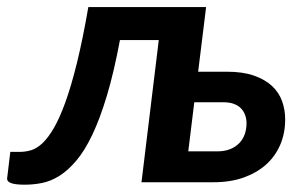

<svg xmlns="http://www.w3.org/2000/svg" viewBox="-28 -504 824 531"><path d="M542 -484.4 520 -305.7H599.1Q643.6 -305.7 674.3 -294.9Q705.1 -284.2 724.4 -266.1Q743.7 -248 752.2 -224.1Q760.7 -200.2 760.7 -173.8Q760.7 -135.7 747.1 -103.8Q733.4 -71.8 707.8 -48.8Q682.1 -25.9 645.5 -12.9Q608.9 0 563 0H363.3L411.1 -393.1H303.7Q287.1 -304.2 267.8 -240Q248.5 -175.8 227.3 -131.3Q206.1 -86.9 183.1 -59.8Q160.2 -32.7 136.5 -17.8Q112.8 -2.9 88.6 2Q64.5 6.8 40.5 6.8Q13.7 6.8 2.2 2.2Q-9.3 -2.4 -8.3 -10.7L0.5 -84H27.8Q42.5 -84 58.1 -88.6Q73.7 -93.3 89.4 -107.9Q105 -122.6 120.8 -149.7Q136.7 -176.8 152.8 -221.2Q168.9 -265.6 184.8 -330.1Q200.7 -394.5 216.3 -484.4ZM509.3 -221.2 492.7 -85.4H572.8Q592.8 -85.4 607.9 -91.3Q623 -97.2 633.3 -107.7Q643.6 -118.2 648.7 -132.3Q653.8 -146.5 653.8 -163.1Q653.8 -174.8 650.1 -185.3Q646.5 -195.8 638.9 -203.9Q631.3 -211.9 619.1 -216.6Q606.9 -221.2 589.8 -221.2Z"/></svg>

Font: Carlito
Style: Bold Italic
Weight: 700
Italic angle: -7°
Designer: Lukasz Dziedzic
Foundry: tyPoland Lukasz Dziedzic
Version: Version 1.104